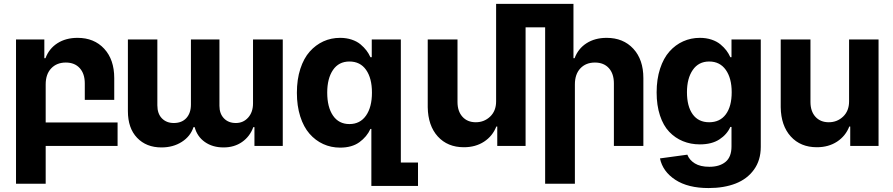

<svg xmlns="http://www.w3.org/2000/svg" viewBox="-20 -747 4574 983"><path d="M582 -120.1V0H213.9V193.8H62V-544.9H207V-449.2H212.9Q231 -498 273.9 -525.6Q316.9 -553.2 377 -553.2Q461.9 -553.2 513.4 -497.6Q564.9 -441.9 564.9 -347.2V-235.8H414.1V-319.8Q414.1 -369.6 388.2 -398.2Q362.3 -426.8 316.9 -426.8Q270.5 -426.8 242.2 -397Q213.9 -367.2 213.9 -314.9V-120.1Z M1275.4 -544.9H1427.7V0H1282.7V-96.2H1276.9Q1259.3 -47.9 1219.2 -20Q1179.2 7.8 1124.5 7.8Q1068.4 7.8 1028.8 -20Q989.3 -47.9 976.6 -96.2H970.7Q955.1 -48.8 910.6 -20.5Q866.2 7.8 806.6 7.8Q729 7.8 681.9 -41.5Q634.8 -90.8 634.8 -178.2V-544.9H785.6V-208Q785.6 -164.6 809.1 -140.9Q832.5 -117.2 869.6 -117.2Q911.1 -117.2 934.3 -142.8Q957.5 -168.5 957.5 -211.9V-544.9H1103.5V-205.1Q1103.5 -165 1126.5 -141.1Q1149.4 -117.2 1187.5 -117.2Q1225.6 -117.2 1250.5 -145Q1275.4 -172.9 1275.4 -217.8Z M2120.1 205.1H1881.3V-86.9H1876.5Q1858.4 -46.9 1820.1 -19Q1781.7 8.8 1721.2 8.8Q1674.8 8.8 1634.8 -9.5Q1594.7 -27.8 1564.5 -62.5Q1534.2 -97.2 1517.1 -151.1Q1500 -205.1 1500 -272Q1500 -340.3 1517.6 -394.5Q1535.2 -448.7 1565.7 -482.9Q1596.2 -517.1 1635.7 -535.2Q1675.3 -553.2 1721.2 -553.2Q1753.4 -553.2 1780.5 -544.2Q1807.6 -535.2 1825.9 -519.8Q1844.2 -504.4 1856.2 -488.5Q1868.2 -472.7 1876.5 -454.1H1883.3V-544.9H2032.2V85H2120.1ZM1884.3 -272.9Q1884.3 -346.7 1854.2 -389.4Q1824.2 -432.1 1769 -432.1Q1714.4 -432.1 1684.8 -388.7Q1655.3 -345.2 1655.3 -272.9Q1655.3 -198.7 1684.8 -155.3Q1714.4 -111.8 1769 -111.8Q1823.7 -111.8 1854 -155.3Q1884.3 -198.7 1884.3 -272.9Z M2923.3 -314.9V193.8H2771V-606.9H2670.9V0H2525.9V-99.1H2521Q2502 -50.3 2458.3 -21.7Q2414.6 6.8 2355 6.8Q2271.5 6.8 2221.4 -48.3Q2171.4 -103.5 2169.9 -198.2V-544.9H2322.3V-225.1Q2322.3 -177.2 2347.7 -149.2Q2373 -121.1 2416 -121.1Q2459 -121.1 2489.5 -150.1Q2520 -179.2 2520 -228V-231.9V-727.1H2916V-449.2H2921.9Q2939.9 -498 2982.9 -525.6Q3025.9 -553.2 3085.9 -553.2Q3170.9 -553.2 3222.4 -497.6Q3273.9 -441.9 3273.9 -347.2V0H3123V-319.8Q3123 -369.6 3097.2 -398.2Q3071.3 -426.8 3025.9 -426.8Q2979.5 -426.8 2951.4 -397Q2923.3 -367.2 2923.3 -314.9Z M3726.1 -274.9Q3726.1 -346.7 3695.8 -389.4Q3665.5 -432.1 3610.8 -432.1Q3556.6 -432.1 3526.9 -388.9Q3497.1 -345.7 3497.1 -274.9Q3497.1 -202.6 3526.4 -161.9Q3555.7 -121.1 3610.8 -121.1Q3666 -121.1 3696 -161.6Q3726.1 -202.1 3726.1 -274.9ZM3607.9 215.8Q3502.4 215.8 3437.7 173.6Q3373 131.3 3358.9 64L3499 44.9Q3509.3 72.3 3537.4 89.6Q3565.4 106.9 3611.8 106.9Q3664.1 106.9 3694.6 81.8Q3725.1 56.6 3725.1 2.9V-97.2H3719.2Q3702.1 -58.6 3663.1 -33.2Q3624 -7.8 3563 -7.8Q3516.1 -7.8 3476.3 -24.2Q3436.5 -40.5 3406.2 -72.3Q3376 -104 3358.9 -155.8Q3341.8 -207.5 3341.8 -273.9Q3341.8 -341.3 3359.4 -395.3Q3377 -449.2 3407.5 -483.4Q3438 -517.6 3477.8 -535.4Q3517.6 -553.2 3563 -553.2Q3595.7 -553.2 3622.8 -544.2Q3649.9 -535.2 3668.5 -519.8Q3687 -504.4 3699 -488.5Q3710.9 -472.7 3719.2 -454.1H3725.1V-544.9H3875V4.9Q3875 73.2 3840.3 121.3Q3805.7 169.4 3746.3 192.6Q3687 215.8 3607.9 215.8Z M4327.1 -231.9V-544.9H4478V0H4333V-99.1H4328.1Q4309.1 -50.3 4265.4 -21.7Q4221.7 6.8 4162.1 6.8Q4078.6 6.8 4028.6 -48.3Q3978.5 -103.5 3977.1 -198.2V-544.9H4129.4V-225.1Q4129.4 -177.2 4154.8 -149.2Q4180.2 -121.1 4223.1 -121.1Q4266.1 -121.1 4296.6 -150.1Q4327.1 -179.2 4327.1 -228Z"/></svg>

Font: Telcell.Market
Style: Bold
Weight: 700
Designer: Rasmus Andersson, Sedrak Mkrtchyan
Version: Version 3.019;git-0a5106e0b